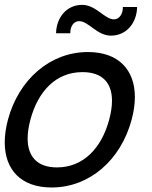

<svg xmlns="http://www.w3.org/2000/svg" viewBox="-20 -774 641 808"><path d="M446.8 -624C512.8 -624 555.9 -678.5 557 -744.5H497C497.9 -716 482.1 -692.5 459.6 -692.5C420.1 -692.5 384.5 -753.5 325.5 -753.5C260.5 -753.5 217.3 -700.5 215.9 -634H275.9C275.9 -634.9 275.9 -635.8 275.9 -636.7C275.9 -661.7 289.5 -685 313.1 -685C352.6 -685 388.3 -624 446.8 -624ZM197 15C357.5 15 488.6 -101 534 -270.5C543.1 -304.5 547.6 -336.4 547.6 -365.6C547.6 -480.4 478.8 -555 349.8 -555C191.3 -555 59 -440 13.5 -270.5C4.4 -236.3 -0.1 -204.2 -0.1 -174.8C-0.1 -59.8 68.5 15 197 15ZM219.7 -69.5C136.6 -69.5 96.3 -115.4 96.3 -191.2C96.3 -214.9 100.3 -241.5 108 -270.5C139.7 -388.5 214.1 -470.5 327.1 -470.5C411.2 -470.5 451.3 -425 451.3 -349.8C451.3 -326.1 447.3 -299.5 439.5 -270.5C407.7 -151.5 331.2 -69.5 219.7 -69.5Z"/></svg>

Font: Manrope
Style: MediumItalic
Weight: 500
Italic angle: -15°
Designer: Mikhail Sharanda
Foundry: Mikhail Sharanda
Version: Version 4.502;hotconv 1.0.109;makeotfexe 2.5.65596